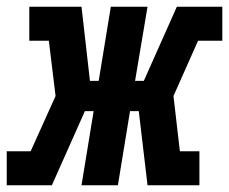

<svg xmlns="http://www.w3.org/2000/svg" viewBox="-52 -550 680 570"><path d="M-32 0V-101H39L113 -265L93 -429H35V-530H190L215 -310H241L277 -530H386L349 -310H375L473 -530H608V-429H536L463 -265L482 -101H540V0H386L360 -220H334L298 0H190L226 -220H200L102 0Z"/></svg>

Font: Iosevka Slab Extended Oblique
Style: Bold
Weight: 700
Width: 7
Italic angle: -9°
Monospace: yes
Designer: Belleve Invis
Foundry: Belleve Invis
Version: Version 11.1.1; ttfautohint (v1.8.3)